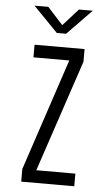

<svg xmlns="http://www.w3.org/2000/svg" viewBox="-60 -938 570 977"><g transform="rotate(5 225.0 -449.0)"><path d="M86.5 0V-64.5L276.5 -635.5H93.5V-700H349V-635.5L158 -64.5H357.5V0ZM76 -898H146.5L225 -811.5L303 -898H373.5L248.5 -769.5H201Z"/></g></svg>

Font: Trispace Condensed Light
Style: Regular
Weight: 300
Width: 3
Designer: Tyler Finck
Foundry: Etcetera Type Company
Version: Version 1.210; ttfautohint (v1.8.3)